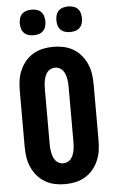

<svg xmlns="http://www.w3.org/2000/svg" viewBox="-63 -997 625 1046"><g transform="rotate(-5 250.0 -473.5)"><path d="M250 8Q221 8 193 2Q165 -4 140.5 -18.5Q116 -33 97.5 -55Q79 -77 67.5 -103.5Q56 -130 52 -158Q48 -186 48 -215V-520Q48 -549 52 -577Q56 -605 67.5 -631.5Q79 -658 97.5 -680Q116 -702 140.5 -716.5Q165 -731 193 -737Q221 -743 250 -743Q279 -743 307 -737Q335 -731 359.5 -716.5Q384 -702 402.5 -680Q421 -658 432.5 -631.5Q444 -605 448 -577Q452 -549 452 -520V-215Q452 -186 448 -158Q444 -130 432.5 -103.5Q421 -77 402.5 -55Q384 -33 359.5 -18.5Q335 -4 307 2Q279 8 250 8ZM250 -106Q262 -106 273 -111Q284 -116 291.5 -125Q299 -134 303.5 -145Q308 -156 310.5 -168Q313 -180 314 -191.5Q315 -203 315 -215V-520Q315 -532 314 -543.5Q313 -555 310.5 -567Q308 -579 303.5 -590Q299 -601 291.5 -610Q284 -619 273 -624Q262 -629 250 -629Q238 -629 227 -624Q216 -619 208.5 -610Q201 -601 196.5 -590Q192 -579 189.5 -567Q187 -555 186 -543.5Q185 -532 185 -520V-215Q185 -203 186 -191.5Q187 -180 189.5 -168Q192 -156 196.5 -145Q201 -134 208.5 -125Q216 -116 227 -111Q238 -106 250 -106ZM350 -815Q336 -815 322 -819Q308 -823 298 -833Q288 -843 284 -857Q280 -871 280 -885Q280 -899 284 -913Q288 -927 298 -937Q308 -947 322 -951Q336 -955 350 -955Q364 -955 378 -951Q392 -947 402 -937Q412 -927 416 -913Q420 -899 420 -885Q420 -871 416 -857Q412 -843 402 -833Q392 -823 378 -819Q364 -815 350 -815ZM150 -815Q136 -815 122 -819Q108 -823 98 -833Q88 -843 84 -857Q80 -871 80 -885Q80 -899 84 -913Q88 -927 98 -937Q108 -947 122 -951Q136 -955 150 -955Q164 -955 178 -951Q192 -947 202 -937Q212 -927 216 -913Q220 -899 220 -885Q220 -871 216 -857Q212 -843 202 -833Q192 -823 178 -819Q164 -815 150 -815Z"/></g></svg>

Font: Iosevka SS18 Heavy
Style: Regular
Weight: 900
Monospace: yes
Designer: Belleve Invis
Foundry: Belleve Invis
Version: Version 25.1.1; ttfautohint (v1.8.4)